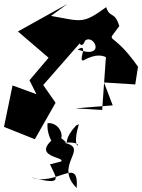

<svg xmlns="http://www.w3.org/2000/svg" viewBox="-51 -626 713 964"><path d="M374 -420C419 -463 486 -326 339 -377C399 -415 336 -313 369 -323C501 -399 519 -261 483 -371L462 -74L327 -82L515 -97L471 -212L628 -202L642 -291C503 -489 477 -394 548 -495C524 -573 501 -532 482 -590C362 -502 358 -520 205 -546L287 -606L39 -468L193 -336L97 -223L132 -153L12 -197L-31 11L124 73L228 -110L166 -199L362 -423C321 -450 364 -340 383 -451ZM200 199C235 274 267 307 105 264C235 313 346 153 334 318C215 201 403 118 271 91C407 77 293 172 345 -2L331 4C217 128 370 128 208 37L217 68C282 114 269 -13 188 -8C179 64 246 156 232 59C91 165 285 161 255 185Z"/></svg>

Font: Asimov Silicon
Style: Regular
Weight: 400
Designer: Google
Version: Version 2.000980; 2014